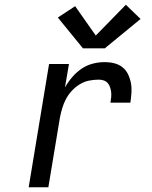

<svg xmlns="http://www.w3.org/2000/svg" viewBox="-20 -790 640 810"><path d="M101 0 187 -520H271L254 -421Q267 -444 284.5 -464.5Q302 -485 324 -500Q346 -515 371.5 -521.5Q397 -528 422 -528Q443 -528 462.5 -523Q482 -518 497 -506Q512 -494 520.5 -476Q529 -458 532.5 -438.5Q536 -419 534.5 -398Q533 -377 530 -357H446Q448 -368 449 -379Q450 -390 449 -400.5Q448 -411 444.5 -421.5Q441 -432 434.5 -439.5Q428 -447 418 -450.5Q408 -454 397 -454Q376 -454 356 -450Q336 -446 317.5 -435Q299 -424 284 -408Q269 -392 259 -373.5Q249 -355 243 -335Q237 -315 233 -295L184 0ZM422 -586H330L224 -716L297 -764L384 -640L511 -770L573 -710Z"/></svg>

Font: Zed Sans Extended
Style: Italic
Weight: 400
Width: 7
Italic angle: -9°
Designer: Belleve Invis
Foundry: Belleve Invis
Version: Version 1.0.0; ttfautohint (v1.8.4)